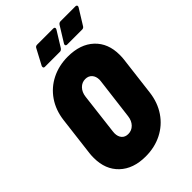

<svg xmlns="http://www.w3.org/2000/svg" viewBox="-258 -983 1096 1096"><g transform="rotate(-45 290.0 -435.0)"><path d="M31 -194Q31 -218 33 -231L62 -469Q71 -541 108 -595Q145 -649 204 -678.5Q263 -708 335 -708Q436 -708 494 -653.5Q552 -599 552 -506Q552 -482 550 -469L521 -231Q512 -159 475 -104.5Q438 -50 379 -20Q320 10 247 10Q147 10 89 -45Q31 -100 31 -194ZM338 -224 369 -474 370 -486Q370 -514 355 -530.5Q340 -547 315 -547Q288 -547 268.5 -527Q249 -507 245 -474L215 -224Q214 -219 214 -210Q214 -183 228 -167Q242 -151 267 -151Q295 -151 314.5 -171Q334 -191 338 -224ZM191 -768Q191 -774 193 -777L242 -869Q247 -880 260 -880H389Q401 -880 401 -871Q401 -867 398 -862L341 -770Q333 -759 323 -759H202Q191 -759 191 -768ZM370 -768Q370 -773 373 -777L430 -869Q437 -880 449 -880H569Q574 -880 577 -877.5Q580 -875 580 -871Q580 -867 577 -862L520 -770Q514 -759 502 -759H381Q376 -759 373 -761.5Q370 -764 370 -768Z"/></g></svg>

Font: Barlow Semi Condensed Black
Style: Italic
Weight: 900
Width: 4
Italic angle: -7°
Designer: Jeremy Tribby
Foundry: Tribby Type
Version: Version 1.408